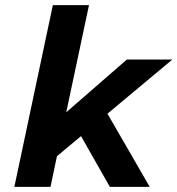

<svg xmlns="http://www.w3.org/2000/svg" viewBox="-20 -728 691 748"><path d="M35.9 0 185.9 -708H326.7L238.1 -290.6L474.1 -496H651.3L398.7 -285L563.3 0H408L295.6 -197.7L201.9 -119.4L176.7 0Z"/></svg>

Font: Atkinson Hyperlegible Mono ExtraLight
Style: Italic
Weight: 200
Italic angle: -12°
Monospace: yes
Designer: Elliott Scott, Megan Eiswerth, Linus Boman, Theodore Petrosky, Letters from Sweden
Foundry: Applied Design Works, Letters from Sweden
Version: Version 2.001